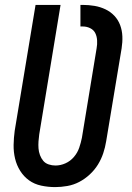

<svg xmlns="http://www.w3.org/2000/svg" viewBox="-20 -755 540 783"><path d="M205 8Q176 8 148 2Q120 -4 98.5 -19.5Q77 -35 62.5 -58Q48 -81 41.5 -108Q35 -135 35.5 -164Q36 -193 40 -222L125 -735H227L140 -207Q138 -193 137 -178.5Q136 -164 137 -150Q138 -136 143 -122.5Q148 -109 156.5 -99Q165 -89 178.5 -84.5Q192 -80 206 -80Q227 -80 247 -89Q267 -98 281.5 -115Q296 -132 303 -152.5Q310 -173 314 -193L374 -558Q377 -574 376 -590.5Q375 -607 368.5 -620Q362 -633 348 -640Q334 -647 318 -647H308V-735H317Q342 -735 365.5 -731Q389 -727 410 -717Q431 -707 446.5 -690.5Q462 -674 470 -652.5Q478 -631 479 -607Q480 -583 476 -558L413 -179Q409 -154 401 -130Q393 -106 379.5 -84Q366 -62 346 -43.5Q326 -25 303 -13Q280 -1 254.5 3.5Q229 8 205 8Z"/></svg>

Font: Iosevka Curly Semibold
Style: Italic
Weight: 600
Italic angle: -9°
Monospace: yes
Designer: Belleve Invis
Foundry: Belleve Invis
Version: Version 22.1.2; ttfautohint (v1.8.4)